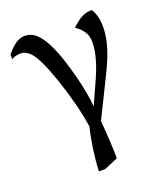

<svg xmlns="http://www.w3.org/2000/svg" viewBox="-138 -551 731 865"><g transform="rotate(-20 227.5 -119.0)"><path d="M186.4 228Q188.8 175.5 196.7 120.9Q204.6 66.3 215.4 22.6Q206.6 -36.2 190.2 -98.3Q173.9 -160.4 154.7 -216.6Q135.5 -272.9 116.3 -313.7Q98.2 -354 78.7 -373Q59.3 -392 36.1 -392Q24.8 -392 13 -389.2Q1.1 -386.5 -7.7 -380.5V-403Q18.9 -435.1 39.3 -447.6Q59.7 -460 80.7 -460Q112.4 -460 137.8 -435.7Q163.2 -411.4 188 -355.9Q201.3 -326.5 214.1 -285.8Q227 -245.2 238.1 -201.9Q249.2 -158.7 256.1 -119.7Q263 -80.7 264.3 -54.8L315.4 -168Q335.1 -211.8 346.5 -253.1Q358 -294.5 358 -331Q358 -360.7 343.8 -381.1Q329.7 -401.6 306 -417Q330.1 -439.3 347 -449.7Q364 -460.1 377.2 -463.1Q390.5 -466.1 404.7 -466.1Q414.4 -452.6 420.7 -429.8Q427 -407 427 -379Q427 -344.4 419 -309.6Q411 -274.8 395.8 -237Q380.5 -199.3 357.9 -154.5L272.6 18.5Q277.3 71.4 279.9 119.4Q282.5 167.3 282.5 200L216.4 228Z"/></g></svg>

Font: Ancizar Serif Light
Style: Regular
Weight: 300
Designer: Cesar Puertas, Viviana Monsalve, Julian Moncada, Julian Prieto, Jose Castro, Felipe Aragon, Mariel Hernandez, Sara Alarc
Version: Version 8.100